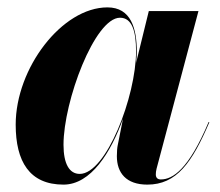

<svg xmlns="http://www.w3.org/2000/svg" viewBox="-20 -490 597 520"><path d="M350.5 -350C350.5 -412.5 335 -470 271 -470C148 -470 22.5 -305.5 22.5 -152.5C22.5 -52.5 60 10 152 10C226 10 280.5 -77 313.5 -169.5L313 -168L299 -97.5C297.5 -90.5 296.5 -81 296.5 -67C296.5 -22 321.5 10 379 10C458 10 500 -49 547 -159L545 -159.5C491 -31.5 448 -4 415.5 -4C406 -4 402 -9.5 402 -17.5C402 -22 402.5 -27 404 -33L517.5 -460H383L348.5 -319.5C350 -330.5 350.5 -341 350.5 -350ZM348.5 -351.5C348.5 -228.5 267.5 -19 196 -19C168 -19 152 -46 152 -98C152 -215.5 236.5 -442 305 -442C338 -442 348.5 -404.5 348.5 -351.5Z"/></svg>

Font: Bodoni* 96pt
Style: Bold Italic
Weight: 700
Italic angle: -13°
Version: Version 2.3